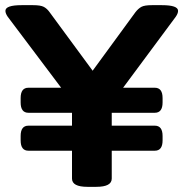

<svg xmlns="http://www.w3.org/2000/svg" viewBox="-20 -722 710 744"><path d="M90 -138Q60 -138 60 -178V-195Q60 -235 90 -235H259V-285H90Q60 -285 60 -325V-342Q60 -382 90 -382H217L10 -657Q1 -670 1 -680Q1 -702 64 -702H108Q137 -702 149.5 -695.5Q162 -689 172 -675L339 -448L505 -675Q516 -689 528 -695.5Q540 -702 569 -702H607Q670 -702 670 -680Q670 -670 661 -657L457 -382H580Q610 -382 610 -342V-325Q610 -285 580 -285H413V-235H580Q610 -235 610 -195V-178Q610 -138 580 -138H413V-30Q413 2 353 2H319Q259 2 259 -30V-138Z"/></svg>

Font: Asap Expanded
Style: Bold
Weight: 700
Width: 7
Designer: Pablo Cosgaya
Foundry: Omnibus-Type
Version: Version 3.001; ttfautohint (v1.8.4.7-5d5b)